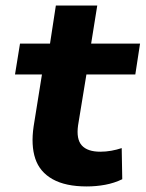

<svg xmlns="http://www.w3.org/2000/svg" viewBox="-20 -660 524 691"><path d="M292 11Q216 11 169.5 -15Q123 -41 107 -89Q91 -137 101 -205L131 -392H34L52 -503H160L181 -640H330L308 -503H484L467 -392H291L261 -209Q254 -159 274.5 -136.5Q295 -114 341 -114Q361 -114 380.5 -117.5Q400 -121 418 -127L420 -15Q391 -1 358.5 5Q326 11 292 11Z"/></svg>

Font: Nunito Sans 7pt ExtraBold
Style: Italic
Weight: 800
Italic angle: -9°
Designer: Vernon Adams
Foundry: Vernon Adams
Version: Version 3.101;gftools[0.9.27]